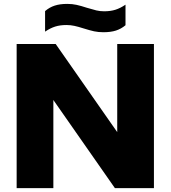

<svg xmlns="http://www.w3.org/2000/svg" viewBox="-20 -966 876 986"><path d="M582 -740H770.5V0H570L254 -452.5V0H65.5V-740H266L582 -287.5ZM409.5 -820Q381.5 -829 361.8 -833.2Q342 -837.5 321 -837.5Q288.5 -837.5 263.2 -829.5Q238 -821.5 211.5 -803.5V-909Q234 -928.5 261 -937.2Q288 -946 325 -946Q351 -946 373.5 -941Q396 -936 426.5 -926Q456 -917 475 -912.5Q494 -908 515 -908Q547.5 -908 572.8 -916Q598 -924 624.5 -942V-836.5Q602 -817.5 575.2 -809Q548.5 -800.5 511 -800.5Q485 -800.5 463.2 -805.2Q441.5 -810 409.5 -820Z"/></svg>

Font: Encode Sans Semi Expanded ExBd
Style: Regular
Weight: 800
Width: 6
Designer: Multiple Designers
Foundry: Impallari Type
Version: Version 2.000